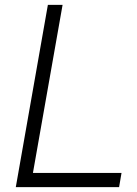

<svg xmlns="http://www.w3.org/2000/svg" viewBox="-20 -770 564 790"><path d="M177 -750H237.5L115.5 -58.5H480L470 0H45Z"/></svg>

Font: Russisch Sans Light
Style: Italic
Weight: 300
Italic angle: -10°
Designer: Michael Sharanda (font) & Cristiano Sobral (main changes)
Foundry: Michael Sharanda
Version: Version 2.00;September 8, 2020;FontCreator 13.0.0.2681 64-bi